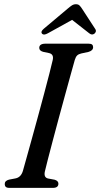

<svg xmlns="http://www.w3.org/2000/svg" viewBox="-20 -912 486 932"><path d="M198 -80.5Q191 -50.5 213.5 -45.5L245.5 -39.5Q263.5 -34 263.5 -20.5Q263.5 0 236.5 0H26Q13 0 8 -5Q3 -10 3 -18Q2.5 -34.5 23.5 -40L55 -46Q81.5 -51 91 -82Q97 -103.5 108.5 -144.5Q120 -185.5 134.5 -238Q149 -290.5 164.5 -347.2Q180 -404 194.2 -457.5Q208.5 -511 219.5 -554Q230.5 -597 236 -621Q242 -648 219.5 -654L189 -660.5Q170.5 -666 170.5 -679.5Q170.5 -700 201 -700H409.5Q422.5 -700 427.2 -695.5Q432 -691 432 -683Q432 -666.5 409.5 -660L374.5 -652.5Q361.5 -649.5 354.5 -642.8Q347.5 -636 343 -621Q336 -596 323.5 -551.2Q311 -506.5 296 -451.2Q281 -396 265.2 -338.2Q249.5 -280.5 235.8 -228Q222 -175.5 211.8 -136.2Q201.5 -97 198 -80.5ZM437.5 -748Q426 -740 413 -750.5L330 -815.5L212.5 -750.5Q192.5 -739.5 184.5 -748Q175.5 -758 192 -772L308.5 -870Q320 -880 329 -885.8Q338 -891.5 348.5 -891.5Q359.5 -891.5 365.5 -885.8Q371.5 -880 378 -870L442.5 -771Q447 -764 444.8 -757.8Q442.5 -751.5 437.5 -748Z"/></svg>

Font: Fraunces 72pt Soft
Style: Italic
Weight: 400
Italic angle: -16°
Version: Version 1.000;[b76b70a41]